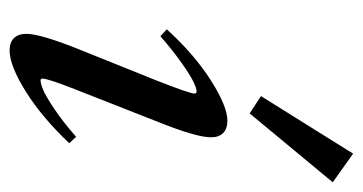

<svg xmlns="http://www.w3.org/2000/svg" viewBox="-196 -541 748 396"><g transform="rotate(90 178.0 -343.0)"><path d="M213.9 -483.9 178.2 -507.3 296.9 -697.3 356 -655.3ZM84 11.2Q67.4 11.2 58.6 2.2Q49.8 -6.8 49.8 -23.4Q49.8 -52.7 82.5 -133.8L146.5 -293Q172.9 -360.4 172.9 -370.1Q172.9 -374.5 168.5 -374.5Q162.6 -374.5 149.2 -368.2Q135.7 -361.8 110.1 -343.8Q84.5 -325.7 54.7 -299.8L40.5 -313Q91.3 -369.1 145.3 -403.6Q199.2 -438 229 -438Q245.6 -438 254.4 -429.2Q263.2 -420.4 263.2 -404.3Q263.2 -374 231.4 -294.9L167.5 -132.3Q142.1 -68.4 142.1 -56.6Q142.1 -52.7 146 -52.7Q152.3 -52.7 165 -57.9Q177.7 -63 204.3 -80.8Q231 -98.6 262.2 -126L275.4 -111.8Q221.7 -55.2 168.5 -22Q115.2 11.2 84 11.2Z"/></g></svg>

Font: Elstob 14pt Medium
Style: Italic
Weight: 500
Italic angle: -20°
Designer: Peter S. Baker
Version: Version 1.015